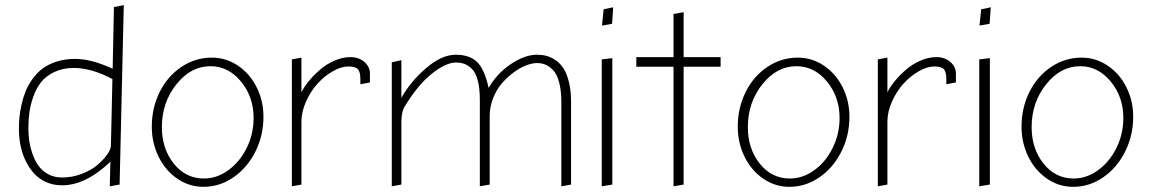

<svg xmlns="http://www.w3.org/2000/svg" viewBox="-20 -723 4446 743"><path d="M420.9 -695.8 416 -457Q333.5 -495.1 271 -495.1Q231.4 -495.1 199 -484.6Q166.5 -474.1 144.3 -457.3Q122.1 -440.4 105.2 -416.7Q88.4 -393.1 78.9 -369.1Q69.3 -345.2 63.2 -317.6Q57.1 -290 55.2 -268.6Q53.2 -247.1 53.2 -225.1Q53.2 -191.9 59.3 -160.6Q65.4 -129.4 78.9 -101.3Q92.3 -73.2 111.6 -52Q130.9 -30.8 158.7 -18.3Q186.5 -5.9 220.2 -5.9Q311.5 -5.9 407.2 -97.2L404.8 -2L442.9 -8.8L459 -703.1ZM409.2 -158.2Q408.7 -144.5 394.3 -124.3Q379.9 -104 356.2 -84Q332.5 -64 295.9 -50Q259.3 -36.1 220.2 -36.1Q189.5 -36.1 165.8 -49.3Q142.1 -62.5 128.2 -82.5Q114.3 -102.5 105.2 -129.2Q96.2 -155.8 93 -179.7Q89.8 -203.6 89.8 -228Q89.8 -259.3 93.8 -288.1Q97.7 -316.9 109.1 -349.4Q120.6 -381.8 139.2 -405.3Q157.7 -428.7 190.2 -444.3Q222.7 -460 265.1 -460Q334.5 -460 415 -417Z M767.6 0Q829.6 0 883.1 -36.6Q936.5 -73.2 968 -135.7Q999.5 -198.2 999.5 -271Q999.5 -332.5 973.4 -385Q947.3 -437.5 901.1 -468.8Q855 -500 799.8 -500Q735.8 -500 682.1 -464.1Q628.4 -428.2 597.9 -366.9Q567.4 -305.7 567.4 -232.9Q567.4 -170.4 593.5 -116.9Q619.6 -63.5 665.8 -31.7Q711.9 0 767.6 0ZM794.4 -466.8Q863.8 -466.8 912.6 -407.5Q961.4 -348.1 961.4 -266.1Q961.4 -204.6 934.6 -150.4Q907.7 -96.2 863.3 -64.2Q818.8 -32.2 769.5 -32.2Q698.2 -32.2 652.3 -90.1Q606.4 -147.9 606.4 -231Q606.4 -326.2 662.4 -396.5Q718.3 -466.8 794.4 -466.8Z M1146.5 -500 1109.4 -493.2V-2L1146.5 -8.8V-252Q1146.5 -290 1164.1 -329.6Q1181.6 -369.1 1208.3 -398.7Q1234.9 -428.2 1267.3 -447Q1299.8 -465.8 1328.6 -465.8Q1356.9 -465.8 1365.7 -454.3Q1374.5 -442.9 1374.5 -418.9V-397L1411.6 -403.8V-438Q1411.6 -464.8 1389.9 -483.4Q1368.2 -502 1336.4 -502Q1306.2 -502 1275.4 -488.8Q1244.6 -475.6 1220 -454.6Q1195.3 -433.6 1176.5 -410.9Q1157.7 -388.2 1146.5 -366.2Z M1547.4 -313Q1597.7 -395.5 1651.6 -438.2Q1705.6 -481 1744.1 -481Q1761.7 -481 1775.6 -476.3Q1789.6 -471.7 1804.7 -458Q1819.8 -444.3 1828.4 -413.3Q1836.9 -382.3 1836.9 -335.9V-2L1875 -8.8V-273.9Q1875 -309.6 1888.2 -343Q1901.4 -376.5 1922.1 -400.4Q1942.9 -424.3 1967.5 -442.6Q1992.2 -460.9 2015.9 -470Q2039.6 -479 2058.1 -479Q2075.2 -479 2090.1 -473.1Q2105 -467.3 2119.9 -452.1Q2134.8 -437 2143.6 -404.8Q2152.3 -372.6 2152.3 -326.2V-2L2189.9 -8.8V-329.1Q2189.9 -372.6 2181.6 -405.8Q2173.3 -439 2160.6 -458.5Q2147.9 -478 2129.9 -490.2Q2111.8 -502.4 2094.7 -506.8Q2077.6 -511.2 2058.1 -511.2Q2010.3 -511.2 1956.3 -474.6Q1902.3 -438 1871.1 -382.8Q1854 -458 1824.7 -484.6Q1795.4 -511.2 1744.1 -511.2Q1689 -511.2 1628.4 -459Q1567.9 -406.7 1533.2 -344.2V-490.2L1496.1 -481.9V-2L1533.2 -8.8V-254.9Q1534.2 -293.9 1547.4 -313Z M2353 -694.8 2315.9 -687 2309.6 -624 2348.6 -630.9ZM2308.6 -493.2V-2L2349.6 -8.8V-498Z M2768.6 -502H2625.5V-675.8L2586.4 -668.9V-502H2442.4V-464.8H2586.4V-2L2625.5 -8.8V-464.8H2768.6Z M3035.2 0Q3097.2 0 3150.6 -36.6Q3204.1 -73.2 3235.6 -135.7Q3267.1 -198.2 3267.1 -271Q3267.1 -332.5 3241 -385Q3214.8 -437.5 3168.7 -468.8Q3122.6 -500 3067.4 -500Q3003.4 -500 2949.7 -464.1Q2896 -428.2 2865.5 -366.9Q2835 -305.7 2835 -232.9Q2835 -170.4 2861.1 -116.9Q2887.2 -63.5 2933.3 -31.7Q2979.5 0 3035.2 0ZM3062 -466.8Q3131.3 -466.8 3180.2 -407.5Q3229 -348.1 3229 -266.1Q3229 -204.6 3202.1 -150.4Q3175.3 -96.2 3130.9 -64.2Q3086.4 -32.2 3037.1 -32.2Q2965.8 -32.2 2919.9 -90.1Q2874 -147.9 2874 -231Q2874 -326.2 2929.9 -396.5Q2985.8 -466.8 3062 -466.8Z M3414.1 -500 3377 -493.2V-2L3414.1 -8.8V-252Q3414.1 -290 3431.6 -329.6Q3449.2 -369.1 3475.8 -398.7Q3502.4 -428.2 3534.9 -447Q3567.4 -465.8 3596.2 -465.8Q3624.5 -465.8 3633.3 -454.3Q3642.1 -442.9 3642.1 -418.9V-397L3679.2 -403.8V-438Q3679.2 -464.8 3657.5 -483.4Q3635.7 -502 3604 -502Q3573.7 -502 3543 -488.8Q3512.2 -475.6 3487.5 -454.6Q3462.9 -433.6 3444.1 -410.9Q3425.3 -388.2 3414.1 -366.2Z M3814 -694.8 3776.9 -687 3770.5 -624 3809.6 -630.9ZM3769.5 -493.2V-2L3810.5 -8.8V-498Z M4133.3 0Q4195.3 0 4248.8 -36.6Q4302.2 -73.2 4333.7 -135.7Q4365.2 -198.2 4365.2 -271Q4365.2 -332.5 4339.1 -385Q4313 -437.5 4266.8 -468.8Q4220.7 -500 4165.5 -500Q4101.6 -500 4047.9 -464.1Q3994.1 -428.2 3963.6 -366.9Q3933.1 -305.7 3933.1 -232.9Q3933.1 -170.4 3959.2 -116.9Q3985.4 -63.5 4031.5 -31.7Q4077.6 0 4133.3 0ZM4160.2 -466.8Q4229.5 -466.8 4278.3 -407.5Q4327.1 -348.1 4327.1 -266.1Q4327.1 -204.6 4300.3 -150.4Q4273.4 -96.2 4229 -64.2Q4184.6 -32.2 4135.3 -32.2Q4064 -32.2 4018.1 -90.1Q3972.2 -147.9 3972.2 -231Q3972.2 -326.2 4028.1 -396.5Q4084 -466.8 4160.2 -466.8Z"/></svg>

Font: Comic Neue Angular Light
Style: Regular
Weight: 300
Designer: Craig Rozynski
Foundry: Craig Rozynski
Version: Version 2.003